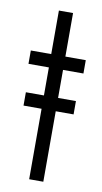

<svg xmlns="http://www.w3.org/2000/svg" viewBox="-75 -658 371 695"><g transform="rotate(10 110.0 -310.0)"><path d="M17.6 -259V-308H201.6V-259ZM9 -460H84V-620H136V-460H211V-411H136V0H84V-411H9Z"/></g></svg>

Font: Jost* Light
Style: Regular
Weight: 300
Version: Version 3.7